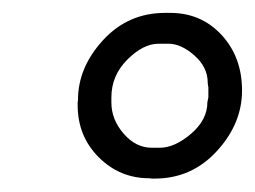

<svg xmlns="http://www.w3.org/2000/svg" viewBox="-20 -713 388 292"><path d="M236.3 -646.5H221.2Q197.8 -646.5 173.6 -622.3Q149.4 -598.1 149.4 -564.9V-557.1Q149.4 -531.2 168 -509.8Q186.5 -488.3 210.9 -488.3H223.1Q245.6 -488.3 270.5 -509.5Q295.4 -530.8 295.4 -557.6L296.9 -564.9V-580.1Q295.9 -585 295.9 -587.4Q295.9 -610.8 275.6 -628.7Q255.4 -646.5 236.3 -646.5ZM231 -693.4H238.8Q286.1 -693.4 317.1 -659.7Q348.1 -626 348.1 -575.4Q348.1 -524.9 309.8 -483.2Q271.5 -441.4 215.3 -441.4H211.4L207 -441.9Q162.1 -441.9 130.1 -473.9Q98.1 -505.9 98.1 -553.2V-557.1L98.6 -561Q98.6 -610.4 136.7 -651.9Q174.8 -693.4 231 -693.4Z"/></svg>

Font: Averia Serif Libre
Style: Italic
Weight: 400
Italic angle: -7.90001°
Version: Version 1.002